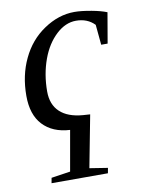

<svg xmlns="http://www.w3.org/2000/svg" viewBox="-79 -526 601 795"><g transform="rotate(-10 221.5 -129.0)"><path d="M280 -41 238 178 314 190 310 212H73L77 190L157 178L187 8Q114 4 73 -40Q33 -83 33 -162Q33 -248 66 -317Q99 -387 160 -428Q222 -470 289 -470Q318 -470 361 -462Q399 -455 424 -445L402 -317H375L367 -402Q337 -433 289 -433Q245 -433 206 -397Q166 -360 144 -300Q121 -237 121 -165Q121 -110 154 -79Q187 -48 250 -43Z"/></g></svg>

Font: Libra Serif Modern
Style: Italic
Weight: 400
Italic angle: -12°
Designer: Stefan Peev, Context Ltd
Foundry: Stefan Peev, Context Ltd
Version: Version 1.000